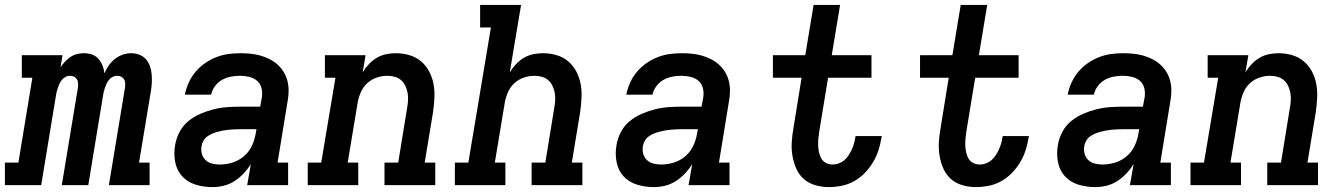

<svg xmlns="http://www.w3.org/2000/svg" viewBox="-62 -755 5482 783"><path d="M-42 0V-92H13L70 -438H27V-530H193L185 -481Q193 -493 203.5 -504Q214 -515 226 -523Q238 -531 252 -534.5Q266 -538 280 -538Q280 -538 280 -538Q280 -538 280 -538Q298 -538 313.5 -532.5Q329 -527 339.5 -515Q350 -503 356 -488Q362 -473 364 -456Q371 -473 381.5 -488Q392 -503 406.5 -514.5Q421 -526 438.5 -532Q456 -538 472 -538Q490 -538 506 -532Q522 -526 533 -513.5Q544 -501 549.5 -485Q555 -469 556.5 -452Q558 -435 557 -417Q556 -399 553 -381L505 -92H548V0H382L448 -399Q449 -408 448.5 -416.5Q448 -425 443.5 -432Q439 -439 431.5 -442.5Q424 -446 415 -446Q406 -446 397.5 -441.5Q389 -437 383 -430Q377 -423 373 -414.5Q369 -406 366 -397.5Q363 -389 361 -380.5Q359 -372 358 -364L298 0H190L256 -399Q257 -408 256.5 -416.5Q256 -425 251.5 -432Q247 -439 239.5 -442.5Q232 -446 223 -446Q214 -446 205.5 -441.5Q197 -437 191 -430Q185 -423 181 -414.5Q177 -406 174 -397.5Q171 -389 169 -380.5Q167 -372 166 -364L106 0Z M803 8Q769 8 736 -2Q703 -12 681 -36Q659 -60 652.5 -94Q646 -128 652 -162Q656 -189 669.5 -215.5Q683 -242 705.5 -260.5Q728 -279 754.5 -290.5Q781 -302 808.5 -309Q836 -316 863.5 -318Q891 -320 918 -320H999L1006 -358Q1009 -377 1004.5 -395.5Q1000 -414 986.5 -425.5Q973 -437 954.5 -441.5Q936 -446 917 -446Q899 -446 880 -442.5Q861 -439 844 -429.5Q827 -420 815 -404Q803 -388 799 -369H692Q697 -394 707.5 -417.5Q718 -441 734.5 -461Q751 -481 773 -496.5Q795 -512 819 -521.5Q843 -531 868 -534.5Q893 -538 917 -538Q938 -538 959 -536Q980 -534 999.5 -528.5Q1019 -523 1037 -514Q1055 -505 1069.5 -492Q1084 -479 1094.5 -462Q1105 -445 1110 -425.5Q1115 -406 1115 -385Q1115 -364 1111 -343L1070 -92H1113V0H946L961 -86Q948 -65 931 -47Q914 -29 893.5 -16Q873 -3 850 2.5Q827 8 804 8Q804 8 804 8Q804 8 803 8ZM834 -84Q860 -84 886 -92Q912 -100 933 -118Q954 -136 965.5 -161Q977 -186 981 -212L984 -228H918Q906 -228 895 -227.5Q884 -227 872.5 -226Q861 -225 850 -223Q839 -221 827.5 -218Q816 -215 805 -210.5Q794 -206 784 -199Q774 -192 768 -181.5Q762 -171 760 -160Q757 -144 761 -128.5Q765 -113 776 -102.5Q787 -92 802.5 -88Q818 -84 834 -84Z M1193 0V-92H1248L1306 -438H1263V-530H1429L1417 -460Q1428 -478 1442.5 -493.5Q1457 -509 1475 -519.5Q1493 -530 1513 -534Q1533 -538 1552 -538Q1581 -538 1608 -530Q1635 -522 1655.5 -504.5Q1676 -487 1688.5 -463Q1701 -439 1706 -412Q1711 -385 1709.5 -356Q1708 -327 1704 -298L1670 -92H1713V0H1506V-92H1562L1598 -313Q1601 -329 1602 -344.5Q1603 -360 1600.5 -375Q1598 -390 1591.5 -404Q1585 -418 1574.5 -427.5Q1564 -437 1549 -441.5Q1534 -446 1518 -446Q1497 -446 1475.5 -439Q1454 -432 1437 -417Q1420 -402 1410.5 -381Q1401 -360 1397 -339L1356 -92H1399V0Z M1793 0V-92H1848L1940 -643H1896V-735H2063L2017 -460Q2028 -478 2042.5 -493.5Q2057 -509 2075 -519.5Q2093 -530 2113 -534Q2133 -538 2152 -538Q2181 -538 2208 -530Q2235 -522 2255.5 -504.5Q2276 -487 2288.5 -463Q2301 -439 2306 -412Q2311 -385 2309.5 -356Q2308 -327 2304 -298L2270 -92H2313V0H2106V-92H2162L2198 -313Q2201 -329 2202 -344.5Q2203 -360 2200.5 -375Q2198 -390 2191.5 -404Q2185 -418 2174.5 -427.5Q2164 -437 2149 -441.5Q2134 -446 2118 -446Q2097 -446 2075.5 -439Q2054 -432 2037 -417Q2020 -402 2010.5 -381Q2001 -360 1997 -339L1956 -92H1999V0Z M2603 8Q2569 8 2536 -2Q2503 -12 2481 -36Q2459 -60 2452.5 -94Q2446 -128 2452 -162Q2456 -189 2469.5 -215.5Q2483 -242 2505.5 -260.5Q2528 -279 2554.5 -290.5Q2581 -302 2608.5 -309Q2636 -316 2663.5 -318Q2691 -320 2718 -320H2799L2806 -358Q2809 -377 2804.5 -395.5Q2800 -414 2786.5 -425.5Q2773 -437 2754.5 -441.5Q2736 -446 2717 -446Q2699 -446 2680 -442.5Q2661 -439 2644 -429.5Q2627 -420 2615 -404Q2603 -388 2599 -369H2492Q2497 -394 2507.5 -417.5Q2518 -441 2534.5 -461Q2551 -481 2573 -496.5Q2595 -512 2619 -521.5Q2643 -531 2668 -534.5Q2693 -538 2717 -538Q2738 -538 2759 -536Q2780 -534 2799.5 -528.5Q2819 -523 2837 -514Q2855 -505 2869.5 -492Q2884 -479 2894.5 -462Q2905 -445 2910 -425.5Q2915 -406 2915 -385Q2915 -364 2911 -343L2870 -92H2913V0H2746L2761 -86Q2748 -65 2731 -47Q2714 -29 2693.5 -16Q2673 -3 2650 2.5Q2627 8 2604 8Q2604 8 2604 8Q2604 8 2603 8ZM2634 -84Q2660 -84 2686 -92Q2712 -100 2733 -118Q2754 -136 2765.5 -161Q2777 -186 2781 -212L2784 -228H2718Q2706 -228 2695 -227.5Q2684 -227 2672.5 -226Q2661 -225 2650 -223Q2639 -221 2627.5 -218Q2616 -215 2605 -210.5Q2594 -206 2584 -199Q2574 -192 2568 -181.5Q2562 -171 2560 -160Q2557 -144 2561 -128.5Q2565 -113 2576 -102.5Q2587 -92 2602.5 -88Q2618 -84 2634 -84Z M3318 8Q3289 8 3262 0Q3235 -8 3215.5 -25.5Q3196 -43 3185 -68Q3174 -93 3169.5 -121Q3165 -149 3167 -177.5Q3169 -206 3174 -234L3207 -438H3090V-530H3222L3256 -735H3364L3330 -530H3492V-438H3315L3279 -219Q3277 -205 3275.5 -190.5Q3274 -176 3274.5 -162Q3275 -148 3278 -134Q3281 -120 3287.5 -108.5Q3294 -97 3306.5 -90.5Q3319 -84 3333 -84Q3346 -84 3358.5 -88.5Q3371 -93 3381 -101.5Q3391 -110 3398.5 -121.5Q3406 -133 3411.5 -145Q3417 -157 3420.5 -169Q3424 -181 3426 -194Q3426 -195 3426.5 -196.5Q3427 -198 3427 -200H3534Q3533 -197 3533 -194.5Q3533 -192 3532 -190Q3528 -164 3519.5 -139Q3511 -114 3496.5 -90.5Q3482 -67 3462.5 -47.5Q3443 -28 3419 -15Q3395 -2 3369 3Q3343 8 3318 8Z M3918 8Q3889 8 3862 0Q3835 -8 3815.5 -25.5Q3796 -43 3785 -68Q3774 -93 3769.5 -121Q3765 -149 3767 -177.5Q3769 -206 3774 -234L3807 -438H3690V-530H3822L3856 -735H3964L3930 -530H4092V-438H3915L3879 -219Q3877 -205 3875.5 -190.5Q3874 -176 3874.5 -162Q3875 -148 3878 -134Q3881 -120 3887.5 -108.5Q3894 -97 3906.5 -90.5Q3919 -84 3933 -84Q3946 -84 3958.5 -88.5Q3971 -93 3981 -101.5Q3991 -110 3998.5 -121.5Q4006 -133 4011.5 -145Q4017 -157 4020.5 -169Q4024 -181 4026 -194Q4026 -195 4026.5 -196.5Q4027 -198 4027 -200H4134Q4133 -197 4133 -194.5Q4133 -192 4132 -190Q4128 -164 4119.5 -139Q4111 -114 4096.5 -90.5Q4082 -67 4062.5 -47.5Q4043 -28 4019 -15Q3995 -2 3969 3Q3943 8 3918 8Z M4403 8Q4369 8 4336 -2Q4303 -12 4281 -36Q4259 -60 4252.5 -94Q4246 -128 4252 -162Q4256 -189 4269.5 -215.5Q4283 -242 4305.5 -260.5Q4328 -279 4354.5 -290.5Q4381 -302 4408.5 -309Q4436 -316 4463.5 -318Q4491 -320 4518 -320H4599L4606 -358Q4609 -377 4604.5 -395.5Q4600 -414 4586.5 -425.5Q4573 -437 4554.5 -441.5Q4536 -446 4517 -446Q4499 -446 4480 -442.5Q4461 -439 4444 -429.5Q4427 -420 4415 -404Q4403 -388 4399 -369H4292Q4297 -394 4307.5 -417.5Q4318 -441 4334.5 -461Q4351 -481 4373 -496.5Q4395 -512 4419 -521.5Q4443 -531 4468 -534.5Q4493 -538 4517 -538Q4538 -538 4559 -536Q4580 -534 4599.5 -528.5Q4619 -523 4637 -514Q4655 -505 4669.5 -492Q4684 -479 4694.5 -462Q4705 -445 4710 -425.5Q4715 -406 4715 -385Q4715 -364 4711 -343L4670 -92H4713V0H4546L4561 -86Q4548 -65 4531 -47Q4514 -29 4493.5 -16Q4473 -3 4450 2.5Q4427 8 4404 8Q4404 8 4404 8Q4404 8 4403 8ZM4434 -84Q4460 -84 4486 -92Q4512 -100 4533 -118Q4554 -136 4565.5 -161Q4577 -186 4581 -212L4584 -228H4518Q4506 -228 4495 -227.5Q4484 -227 4472.5 -226Q4461 -225 4450 -223Q4439 -221 4427.5 -218Q4416 -215 4405 -210.5Q4394 -206 4384 -199Q4374 -192 4368 -181.5Q4362 -171 4360 -160Q4357 -144 4361 -128.5Q4365 -113 4376 -102.5Q4387 -92 4402.5 -88Q4418 -84 4434 -84Z M4793 0V-92H4848L4906 -438H4863V-530H5029L5017 -460Q5028 -478 5042.5 -493.5Q5057 -509 5075 -519.5Q5093 -530 5113 -534Q5133 -538 5152 -538Q5181 -538 5208 -530Q5235 -522 5255.5 -504.5Q5276 -487 5288.5 -463Q5301 -439 5306 -412Q5311 -385 5309.5 -356Q5308 -327 5304 -298L5270 -92H5313V0H5106V-92H5162L5198 -313Q5201 -329 5202 -344.5Q5203 -360 5200.5 -375Q5198 -390 5191.5 -404Q5185 -418 5174.5 -427.5Q5164 -437 5149 -441.5Q5134 -446 5118 -446Q5097 -446 5075.5 -439Q5054 -432 5037 -417Q5020 -402 5010.5 -381Q5001 -360 4997 -339L4956 -92H4999V0Z"/></svg>

Font: Iosevka Curly Slab SmBdExObl
Style: Regular
Weight: 600
Width: 7
Italic angle: -9°
Monospace: yes
Designer: Belleve Invis
Foundry: Belleve Invis
Version: Version 11.1.0; ttfautohint (v1.8.3)